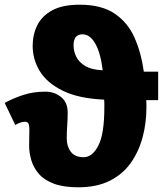

<svg xmlns="http://www.w3.org/2000/svg" viewBox="-21 -787 703 817"><path d="M318 -767Q411 -767 467 -729Q523 -691 551.5 -626.5Q580 -562 591 -482H652V-361H601Q602 -355 602 -345Q602 -335 602 -328Q602 -264 586 -203.5Q570 -143 536 -94.5Q502 -46 446.5 -18Q391 10 312 10Q249 10 208 -5.5Q167 -21 144.5 -47Q122 -73 112.5 -104.5Q103 -136 103 -167Q103 -186 103.5 -203.5Q104 -221 104 -236Q104 -253 100 -261Q96 -269 85 -269Q76 -269 63.5 -264.5Q51 -260 44 -255L-1 -349Q33 -368 76.5 -382.5Q120 -397 173 -397Q210 -397 238.5 -374.5Q267 -352 267 -308Q267 -280 265 -252.5Q263 -225 263 -198Q263 -164 280.5 -141Q298 -118 335 -118Q372 -118 397.5 -167.5Q423 -217 423 -330Q423 -334 423 -345.5Q423 -357 422 -363Q313 -368 246 -401Q179 -434 148.5 -484Q118 -534 118 -592Q118 -640 138 -680Q158 -720 202 -743.5Q246 -767 318 -767ZM330 -641Q292 -641 292 -594Q292 -569 303.5 -545.5Q315 -522 342 -506Q369 -490 416 -488Q407 -562 384.5 -601.5Q362 -641 330 -641Z"/></svg>

Font: Noto Sans Disp ExtBd
Style: Regular
Weight: 800
Designer: Monotype Design Team
Foundry: Monotype Imaging Inc.
Version: Version 2.000;GOOG;noto-source:20170915:90ef993387c0; ttfaut